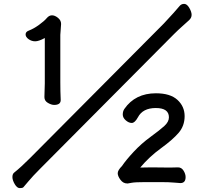

<svg xmlns="http://www.w3.org/2000/svg" viewBox="-20 -873 1040 990"><path d="M851 -268Q851 -316 783.5 -316Q716 -316 691 -268Q675 -239 659.5 -239Q644 -239 628.5 -252.5Q613 -266 613 -282.5Q613 -299 621 -311Q677 -392 784 -392Q858 -392 895 -358Q932 -324 932 -274Q932 -224 901 -188Q870 -152 810 -108.5Q750 -65 703 -9Q732 -10 761 -10L856 -9L898 -10Q916 -10 926.5 7Q937 24 937 40Q937 71 910 71Q904 71 878 68.5Q852 66 809 66H729Q677 66 658.5 69.5Q640 73 639 73H636Q615 73 601 54Q587 35 587 20Q587 5 609 -17Q629 -47 669 -90Q709 -133 756.5 -167.5Q804 -202 827.5 -223.5Q851 -245 851 -268ZM187 -3Q148 36 126.5 62Q105 88 100.5 92.5Q96 97 82 97Q68 97 56 76.5Q44 56 44 40Q44 24 53 17Q87 -10 134 -57L825 -752Q884 -815 906 -842Q915 -853 929.5 -853Q944 -853 956 -832.5Q968 -812 968 -796.5Q968 -781 955 -769Q942 -757 920 -737.5Q898 -718 878 -698ZM293 -357Q293 -332 259 -332Q245 -332 227 -342.5Q209 -353 209 -372V-373L211 -443V-677Q180 -660 161.5 -660Q143 -660 127.5 -671Q112 -682 112 -695.5Q112 -709 128 -715Q154 -725 181.5 -745Q209 -765 221 -779.5Q233 -794 248 -794Q263 -794 279 -781Q295 -768 295 -750V-749L291 -693V-448Q291 -402 293 -358Z"/></svg>

Font: LXGW ZhenKai
Style: Regular
Weight: 400
Designer: LXGW / Fontworks Inc.
Foundry: LXGW / Fontworks Inc.
Version: Version 0.800;June 8, 2025